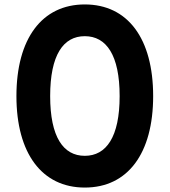

<svg xmlns="http://www.w3.org/2000/svg" viewBox="-20 -793 765 865"><path d="M362 52C556 52 670 -102 670 -360C670 -619 556 -773 362 -773C169 -773 54 -619 54 -360C54 -102 169 52 362 52ZM206 -360C206 -545 265 -630 362 -630C459 -630 519 -545 519 -360C519 -176 459 -91 362 -91C265 -91 206 -176 206 -360Z"/></svg>

Font: LINE Seed JP App_OTF Bold
Style: Regular
Weight: 700
Designer: LINE & Fontrix & Fontworks
Version: Version 1.009